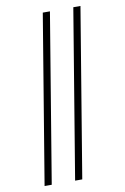

<svg xmlns="http://www.w3.org/2000/svg" viewBox="-103 -882 706 1084"><g transform="rotate(-10 250.0 -340.0)"><path d="M237 143 397 -823H438L278 143ZM62 143 222 -823H263L103 143Z"/></g></svg>

Font: Iosevka Slab XLtObl
Style: Regular
Weight: 200
Italic angle: -9°
Monospace: yes
Designer: Belleve Invis
Foundry: Belleve Invis
Version: Version 11.1.1; ttfautohint (v1.8.3)